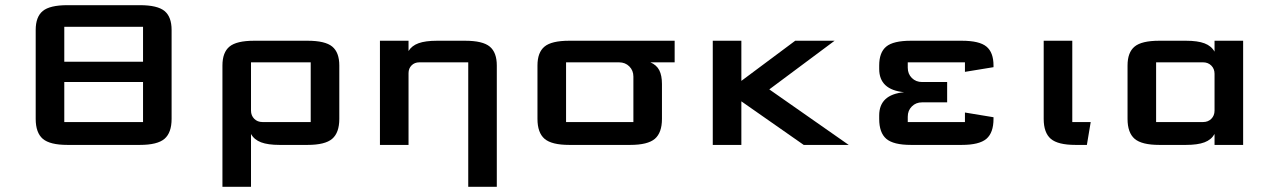

<svg xmlns="http://www.w3.org/2000/svg" viewBox="-20 -557 4876 738"><path d="M639.6 -100.1Q639.6 -46.9 612.3 -23.4Q585 0 517.6 0H239.3Q171.9 0 144.5 -23.4Q117.2 -46.9 117.2 -100.1V-441.9Q117.2 -492.2 144.3 -514.6Q171.4 -537.1 239.3 -537.1H517.6Q585.4 -537.1 612.5 -514.6Q639.6 -492.2 639.6 -441.9ZM529.8 -454.1H227.1V-319.8H529.8ZM529.8 -241.7H227.1V-87.9H529.8Z M944.8 -131.8Q944.8 -112.8 957.3 -100.3Q969.7 -87.9 988.8 -87.9H1174.3V-317.4H944.8ZM1284.2 -100.1Q1284.2 -46.9 1256.8 -23.4Q1229.5 0 1162.1 0H1054.7Q1009.8 0 983.4 -10Q957 -20 944.8 -42V161.1H835V-305.2Q835 -355.5 862.1 -377.9Q889.2 -400.4 957 -400.4H1162.1Q1230 -400.4 1257.1 -377.9Q1284.2 -355.5 1284.2 -305.2Z M1550.3 0H1440.4V-400.4H1550.3V-360.8Q1562.5 -381.3 1588.9 -390.9Q1615.2 -400.4 1660.2 -400.4H1767.6Q1835.4 -400.4 1862.5 -377.9Q1889.6 -355.5 1889.6 -305.2V161.1H1779.8V-317.4H1591.8Q1573.7 -317.4 1562 -305.7Q1550.3 -293.9 1550.3 -275.9Z M2524.4 -100.1Q2524.4 -46.9 2497.1 -23.4Q2469.7 0 2402.3 0H2168Q2100.6 0 2073.2 -23.4Q2045.9 -46.9 2045.9 -100.1V-305.2Q2045.9 -355.5 2073 -377.9Q2100.1 -400.4 2168 -400.4H2573.2V-317.4H2480Q2503.9 -307.1 2514.2 -286.9Q2524.4 -266.6 2524.4 -234.4ZM2155.8 -317.4V-87.9H2414.6V-262.7Q2414.6 -286.1 2398.9 -301.8Q2383.3 -317.4 2359.4 -317.4Z M2719.7 0V-400.4H2829.6V-246.1L3036.6 -400.4H3188L2937 -213.4L3242.2 0H3069.3L2829.6 -167.5V0Z M3620.6 -241.7V-163.6ZM3689 -87.9V-124.5L3798.8 -106.4V-100.1Q3798.8 -46.9 3771.5 -23.4Q3744.1 0 3676.8 0H3481.4Q3414.1 0 3386.7 -23.4Q3359.4 -46.9 3359.4 -100.1V-113.3Q3359.4 -193.4 3455.1 -202.6Q3359.4 -211.9 3359.4 -292V-305.2Q3359.4 -355.5 3386.5 -377.9Q3413.6 -400.4 3481.4 -400.4H3676.8Q3744.6 -400.4 3771.7 -377.9Q3798.8 -355.5 3798.8 -305.2V-298.8L3689 -280.8V-317.4H3469.2V-296.9Q3469.2 -272.9 3484.9 -257.3Q3500.5 -241.7 3524.4 -241.7H3620.6V-163.6H3524.4Q3500.5 -163.6 3484.9 -147.9Q3469.2 -132.3 3469.2 -108.4V-87.9Z M3991.7 -400.4H4101.6V-87.9H4172.4L4157.7 0H4113.8Q4046.4 0 4019 -23.4Q3991.7 -46.9 3991.7 -100.1Z M4538.6 -400.4Q4583.5 -400.4 4609.9 -390.4Q4636.2 -380.4 4648.4 -358.4V-400.4H4758.3V0H4648.4V-42Q4636.2 -20 4609.9 -10Q4583.5 0 4538.6 0H4436Q4368.7 0 4341.3 -23.4Q4314 -46.9 4314 -100.1V-305.2Q4314 -355.5 4341.1 -377.9Q4368.2 -400.4 4436 -400.4ZM4423.8 -317.4V-87.9H4604.5Q4623.5 -87.9 4636 -100.3Q4648.4 -112.8 4648.4 -131.8V-273.4Q4648.4 -292.5 4636 -304.9Q4623.5 -317.4 4604.5 -317.4Z"/></svg>

Font: Squarish Sans CT
Style: Regular
Weight: 400
Version: Version 0.9